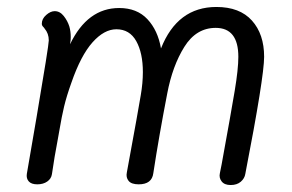

<svg xmlns="http://www.w3.org/2000/svg" viewBox="-20 -531 837 551"><path d="M738 -368Q738 -310 684 -32Q682 -19 671 -9.5Q660 0 642 0Q624 0 616 -10.5Q608 -21 611 -34L616 -59Q643 -207 653.5 -270Q664 -333 664 -368Q664 -451 599 -451Q543 -451 509 -396.5Q475 -342 460 -263Q436 -139 420 -34Q416 -2 378 -2Q357 -2 349 -12Q341 -22 344 -36L371 -184L384 -258Q390 -293 390 -324Q390 -379 371 -413Q352 -447 314 -447Q279 -447 245.5 -409.5Q212 -372 185 -294Q171 -255 164 -225.5Q157 -196 151 -160Q150 -153 146 -132Q136 -80 129 -31Q127 -18 115.5 -10Q104 -2 87 -2Q70 -2 62.5 -10.5Q55 -19 57 -32L85 -195Q120 -401 120 -415Q120 -435 108 -449Q107 -451 103.5 -454.5Q100 -458 100 -463Q100 -477 112.5 -488Q125 -499 137 -499Q152 -499 163 -485Q174 -471 179 -455Q183 -441 183 -425Q183 -416 182 -411L181 -404Q231 -508 322 -508Q373 -508 403 -476Q433 -444 442 -392Q489 -511 601 -511Q668 -511 703 -472Q738 -433 738 -368Z"/></svg>

Font: Mali
Style: Italic
Weight: 400
Italic angle: -10°
Version: Version 1.000; ttfautohint (v1.6)